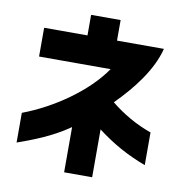

<svg xmlns="http://www.w3.org/2000/svg" viewBox="-90 -835 964 1012"><g transform="rotate(10 391.5 -329.0)"><path d="M320 -150V92H470V-164C551 -102 633 -56 732 -19V-194C652 -222 578 -265 514 -317C608 -411 696 -524 725 -640H474V-750H316V-640H84V-486H467C377 -355 208 -239 46 -178V-19C122 -46 226 -84 320 -150Z"/></g></svg>

Font: コーポレート・ロゴ ver3 Bold
Style: Regular
Weight: 700
Designer: [KANA_main] LOGOTYPE.JP [Source Han Sans] Ryoko NISHIZUKA 西塚涼子 (kana, bopomofo & ideographs); Paul D. Hunt (Latin, Greek
Version: Version 12.001;FEAKit 1.0